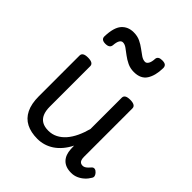

<svg xmlns="http://www.w3.org/2000/svg" viewBox="-224 -939 1094 1094"><g transform="rotate(45 323.0 -392.5)"><path d="M260 17Q207 17 170 -2Q133 -21 113.5 -60.5Q94 -100 94 -161V-489Q94 -502 104.5 -508.5Q115 -515 136 -515Q158 -515 169 -508.5Q180 -502 180 -489V-163Q180 -129 190 -106Q200 -83 220 -71.5Q240 -60 271 -60Q301 -60 326.5 -73Q352 -86 372.5 -109.5Q393 -133 408.5 -166Q424 -199 434 -237V-489Q434 -502 444.5 -508.5Q455 -515 477 -515Q498 -515 509 -508.5Q520 -502 520 -489V-99Q520 -84 523.5 -74.5Q527 -65 534 -61Q541 -57 550 -57Q558 -57 565.5 -61Q573 -65 580.5 -72.5Q588 -80 595 -88Q602 -95 611.5 -93.5Q621 -92 630 -82Q637 -75 640 -65.5Q643 -56 637 -47Q626 -28 610 -13.5Q594 1 574.5 9.5Q555 18 533 18Q509 18 491.5 11.5Q474 5 462 -7.5Q450 -20 443.5 -37.5Q437 -55 436 -76L435 -104Q420 -74 400.5 -51Q381 -28 358.5 -13Q336 2 311 9.5Q286 17 260 17ZM151 -640Q117 -640 117 -666Q119 -739 146 -770Q173 -801 219 -801Q249 -801 272 -790Q295 -779 314 -764.5Q333 -750 350 -738.5Q367 -727 383 -727Q395 -727 403 -741Q411 -755 412 -781Q415 -803 446 -803Q466 -803 474 -796Q482 -789 482 -775Q481 -714 457.5 -677.5Q434 -641 379 -641Q350 -641 326 -652.5Q302 -664 282.5 -679Q263 -694 247 -705.5Q231 -717 216 -717Q204 -717 196.5 -704.5Q189 -692 187 -666Q186 -653 177 -646.5Q168 -640 151 -640Z"/></g></svg>

Font: Playwrite GB J
Style: Regular
Weight: 400
Designer: Veronika Burian, José Scaglione
Foundry: TypeTogether
Version: Version 1.002